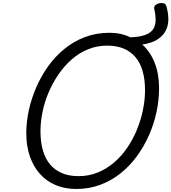

<svg xmlns="http://www.w3.org/2000/svg" viewBox="-20 -1232 1135 1271"><path d="M485 19Q410 19 349 -6.5Q288 -32 244.5 -80.5Q201 -129 177.5 -197.5Q154 -266 154 -351Q154 -424 170.5 -500.5Q187 -577 219 -651.5Q251 -726 297.5 -791.5Q344 -857 405.5 -907.5Q467 -958 542 -986.5Q617 -1015 705 -1015Q744 -1015 778.5 -1007.5Q813 -1000 842 -985Q904 -987 940.5 -1000.5Q977 -1014 993 -1037.5Q1009 -1061 1010 -1095Q1011 -1129 1001 -1174Q998 -1188 1008.5 -1197.5Q1019 -1207 1034.5 -1210.5Q1050 -1214 1064 -1210Q1078 -1206 1081 -1192Q1094 -1148 1094.5 -1106.5Q1095 -1065 1078 -1030.5Q1061 -996 1023.5 -971.5Q986 -947 922 -937Q975 -890 1004 -816Q1033 -742 1033 -648Q1033 -570 1016 -490.5Q999 -411 966 -336.5Q933 -262 886 -197.5Q839 -133 778 -84.5Q717 -36 643.5 -8.5Q570 19 485 19ZM500 -66Q568 -66 627 -90Q686 -114 735.5 -156.5Q785 -199 823 -255Q861 -311 887 -375Q913 -439 926.5 -505Q940 -571 940 -635Q940 -707 924 -762Q908 -817 876 -854.5Q844 -892 797.5 -911Q751 -930 690 -930Q623 -930 563.5 -906Q504 -882 455 -839Q406 -796 367.5 -740Q329 -684 302 -620.5Q275 -557 261.5 -491.5Q248 -426 248 -363Q248 -292 264 -236.5Q280 -181 311.5 -143.5Q343 -106 390 -86Q437 -66 500 -66Z"/></svg>

Font: Playwrite BE VLG
Style: Regular
Weight: 400
Designer: Veronika Burian, José Scaglione
Foundry: TypeTogether
Version: Version 1.002